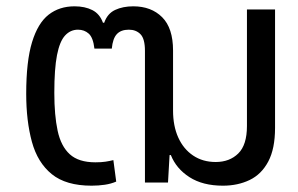

<svg xmlns="http://www.w3.org/2000/svg" viewBox="-20 -578 943 608"><path d="M270 10Q189 10 144 -26.5Q99 -63 81 -129Q63 -195 63 -281Q63 -384 81.5 -444.5Q100 -505 134 -531.5Q168 -558 216 -558Q249 -558 272.5 -546Q296 -534 306 -506H310Q320 -535 344.5 -546.5Q369 -558 402 -558Q459 -558 493.5 -523.5Q528 -489 528 -418V-228Q528 -179 544.5 -142.5Q561 -106 591.5 -85.5Q622 -65 663 -65Q707 -65 734.5 -92Q762 -119 762 -179V-548H851V-173Q851 -107 829.5 -66.5Q808 -26 770.5 -8Q733 10 686 10Q622 10 580 -17Q538 -44 521 -87H517L512 0H439V-417Q439 -455 425 -469.5Q411 -484 388 -484Q363 -484 350 -470Q337 -456 334 -424H279Q275 -459 261 -471.5Q247 -484 227 -484Q203 -484 186 -465.5Q169 -447 160.5 -403.5Q152 -360 152 -284Q152 -213 162.5 -164Q173 -115 201 -89.5Q229 -64 282 -64Q301 -64 314 -66Q327 -68 339 -71L348 -3Q332 4 312 7Q292 10 270 10Z"/></svg>

Font: Farlight84_Sys_V01
Style: Regular
Weight: 400
Designer: Ryoko NISHIZUKA  (kana, bopomofo & ideographs); Paul D. Hunt (Latin, Greek & Cyrillic); Sandoll Communications , Soo-you
Foundry: Adobe
Version: Version 2.004;October 29, 2024;FontCreator 14.0.0.2814 64-bi